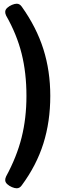

<svg xmlns="http://www.w3.org/2000/svg" viewBox="-20 -800 341 1031"><path d="M70 -780Q86 -780 97 -764Q176 -653 213 -536Q250 -419 250 -285Q250 -147 213 -29.5Q176 88 97 195Q86 211 70 211Q59 211 44.5 205Q30 199 19 189Q8 179 8 167Q8 163 9 158Q10 153 13 147Q70 42 96 -61.5Q122 -165 122 -285Q122 -409 96 -512.5Q70 -616 13 -716Q10 -722 9 -727Q8 -732 8 -736Q8 -748 19 -758Q30 -768 44.5 -774Q59 -780 70 -780Z"/></svg>

Font: Asap ExtraBold
Style: Regular
Weight: 800
Designer: Pablo Cosgaya
Foundry: Omnibus-Type
Version: Version 3.001; ttfautohint (v1.8.4.7-5d5b)